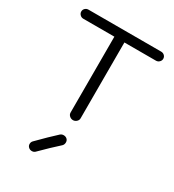

<svg xmlns="http://www.w3.org/2000/svg" viewBox="-193 -653 932 1028"><g transform="rotate(30 273.5 -139.0)"><path d="M498 -487H303V-18Q303 -6 293.5 2.5Q284 11 272 11Q260 11 250.5 2.5Q241 -6 241 -18V-487H49Q37 -487 28.5 -495.5Q20 -504 20 -515Q20 -527 28.5 -535Q37 -543 49 -543H498Q510 -543 518.5 -535Q527 -527 527 -515Q527 -504 518.5 -495.5Q510 -487 498 -487ZM143 217Q206 153 250 113Q259 105 271.5 105.5Q284 106 292 114Q300 122 299.5 134.5Q299 147 291 155Q243 198 185 256Q178 264 165.5 264.5Q153 265 144 257Q135 249 135 237Q135 225 143 217Z"/></g></svg>

Font: Hoogli Medium
Style: Regular
Weight: 500
Designer: Anand Singh Naorem
Foundry: Brand New Type
Version: Version 1.00 b007